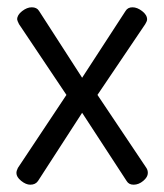

<svg xmlns="http://www.w3.org/2000/svg" viewBox="-20 -499 450 526"><path d="M25 -25C25 -17.7 29.3 -10.5 38 -3.5C46.7 3.5 55 7 63 7C72.3 7 79.3 3.7 84 -3L205 -190L327 -3C331 3.7 337.3 7 346 7C355.3 7 364.2 3.5 372.5 -3.5C380.8 -10.5 385 -17.7 385 -25C385 -30.3 383.7 -35 381 -39L247 -239L378 -433C381.3 -438.3 383 -442.7 383 -446C383 -454 378.5 -461.5 369.5 -468.5C360.5 -475.5 351.7 -479 343 -479C334.3 -479 328 -475.7 324 -469L205 -286L87 -469C83 -475.7 76.3 -479 67 -479C58.3 -479 49.5 -475.5 40.5 -468.5C31.5 -461.5 27 -454 27 -446C27 -444 28.7 -439.7 32 -433L162 -239L29 -39C26.3 -33.7 25 -29 25 -25Z"/></svg>

Font: Terminal Dosis
Style: Book
Weight: 400
Designer: EdgarTolentino, PabloImpallari, IginoMarini
Foundry: EdgarTolentino, PabloImpallari, IginoMarini
Version: Version 1.006